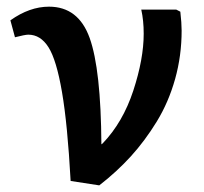

<svg xmlns="http://www.w3.org/2000/svg" viewBox="-20 -540 613 576"><path d="M277.8 16.1 191.9 2.9Q182.6 -167 166 -263.7Q149.4 -360.4 125.5 -398.2Q101.6 -436 64.9 -436Q55.2 -436 24.9 -428.2L11.2 -479Q68.8 -520 127 -520Q215.3 -520 249 -426Q282.7 -332 284.2 -106.9L288.1 -109.9Q348.6 -172.9 379.9 -268.1Q411.1 -363.3 411.1 -439Q411.1 -478.5 403.8 -511.2H508.8L521 -504.9Q524.9 -470.7 524.9 -448.2Q524.9 -373 505.4 -303.2Q485.8 -233.4 450.4 -175.5Q415 -117.7 372.6 -71Q330.1 -24.4 277.8 16.1Z"/></svg>

Font: Literata Book SemiBold
Style: Regular
Weight: 600
Designer: Latin by Veronika Burian and Jose Scaglione. Greek by Irene Vlachou. Cyrillic by Vera Evstafieva
Foundry: TypeTogether
Version: Version 2.003;PS 002.003;hotconv 1.0.88;makeotf.lib2.5.64775